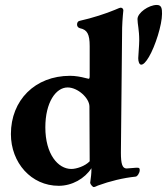

<svg xmlns="http://www.w3.org/2000/svg" viewBox="-20 -736 674 775"><path d="M613 -716C580 -716 535 -684 535 -659C535 -639 542 -616 542 -573C542 -555 538 -508 538 -501C538 -488 542 -475 550 -475C558 -475 568 -484 581 -506C607 -550 634 -636 634 -680C634 -700 633 -716 613 -716ZM530 -59C500 -57 497 -56 491 -56C474 -56 468 -74 468 -120L473 -624C474 -658 478 -697 478 -693C478 -700 474 -705 467 -705C465 -705 461 -704 443 -696C410 -682 352 -663 302 -652C295 -651 291 -645 291 -637C291 -630 295 -624 303 -622C332 -616 342 -598 342 -550V-431C342 -422 341 -418 338 -418L325 -421C306 -426 284 -430 263 -430C121 -430 24 -331 24 -195C24 -79 106 14 217 14C271 14 322 -15 349 -57V-51C349 -36 347 -19 344 2C344 7 354 19 358 19C362 19 367 17 375 13C424 -5 478 -18 527 -23C534 -23 544 -38 544 -49C544 -57 542 -59 534 -59C533 -59 532 -59 530 -59ZM268 -54C214 -54 163 -114 163 -222C163 -322 205 -383 253 -383C294 -383 341 -340 341 -306L342 -85C323 -65 288 -54 268 -54Z"/></svg>

Font: EB Garamond
Style: Bold
Weight: 700
Designer: Georg Duffner and Octavio Pardo
Foundry: Georg Duffner
Version: Version 1.000;PS 001.000;hotconv 1.0.88;makeotf.lib2.5.64775